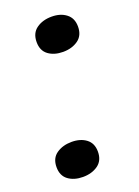

<svg xmlns="http://www.w3.org/2000/svg" viewBox="-116 -580 475 654"><g transform="rotate(-20 121.5 -253.0)"><path d="M152.3 -401.8Q120.3 -401.8 99.3 -417.2Q78.3 -432.7 78.3 -463.8Q78.3 -496.3 100.6 -512.2Q122.8 -528.2 155.7 -528.2Q187.7 -528.2 208.3 -512.2Q229 -496.3 229 -465.8Q229 -433.5 206.8 -417.7Q184.5 -401.8 152.3 -401.8ZM70.3 21.7Q38.3 21.7 17.3 6.3Q-3.7 -9.2 -3.7 -40.3Q-3.7 -72.8 19 -88.4Q41.7 -104 73.7 -104Q105.7 -104 126.3 -88.4Q147 -72.8 147 -42.3Q147 -10.2 124.8 5.8Q102.5 21.7 70.3 21.7Z"/></g></svg>

Font: Sansita Swashed Light
Style: Regular
Weight: 300
Designer: Pablo Cosgaya
Foundry: Omnibus-Type
Version: Version 1.003